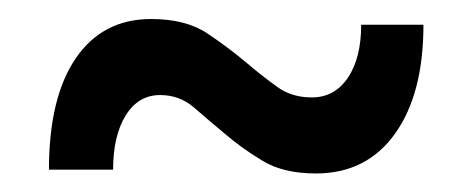

<svg xmlns="http://www.w3.org/2000/svg" viewBox="-20 -522 496 202"><path d="M139 -502Q175.5 -502 198.2 -486.8Q221 -471.5 240.5 -455Q256.5 -441.5 271.8 -430.5Q287 -419.5 308 -419.5Q332 -419.5 346 -440.2Q360 -461 360 -496H425.5Q425.5 -423 395.5 -381.2Q365.5 -339.5 312.5 -339.5Q278.5 -339.5 256.8 -352.5Q235 -365.5 217.5 -380.5Q199.5 -395.5 184.2 -408.8Q169 -422 148.5 -422Q125.5 -422 112.2 -400.5Q99 -379 99 -343.5H31.5Q31.5 -419.5 59.8 -460.8Q88 -502 139 -502Z"/></svg>

Font: Overused Grotesk Medium
Style: Regular
Weight: 525
Version: Version 0.004